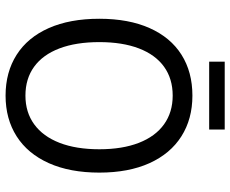

<svg xmlns="http://www.w3.org/2000/svg" viewBox="-90 -736 838 699"><g transform="rotate(90 329.5 -387.0)"><path d="M328.6 -668Q413.6 -668 476.8 -627.9Q540 -587.9 574.5 -511.7Q608.9 -435.5 608.9 -329.1Q608.9 -222.2 574.5 -145.3Q540 -68.4 476.8 -28.1Q413.6 12.2 328.6 12.2Q243.2 12.2 179.9 -28.1Q116.7 -68.4 82.8 -145Q48.8 -221.7 48.8 -329.1Q48.8 -436 82.8 -512.2Q116.7 -588.4 179.7 -628.2Q242.7 -668 328.6 -668ZM328.6 -596.2Q267.1 -596.2 223.4 -564.7Q179.7 -533.2 156.7 -473.1Q133.8 -413.1 133.8 -329.1Q133.8 -244.6 156.7 -184.1Q179.7 -123.5 223.4 -91.8Q267.1 -60.1 328.6 -60.1Q389.2 -60.1 433.1 -92Q477.1 -124 500.5 -184.3Q523.9 -244.6 523.9 -329.1Q523.9 -413.1 500.5 -473.1Q477.1 -533.2 433.1 -564.7Q389.2 -596.2 328.6 -596.2ZM452.1 -785.6V-729H205.1V-785.6Z"/></g></svg>

Font: Varta
Style: Regular
Weight: 400
Designer: Joana Correia, Viktoriya Grabowska, Eben Sorkin
Foundry: Sorkin Type
Version: Version 1.002; ttfautohint (v1.3) -l 8 -r 24 -G 200 -x 12 -H